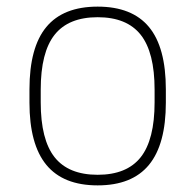

<svg xmlns="http://www.w3.org/2000/svg" viewBox="-20 -550 590 580"><path d="M275 10Q171 10 120 -52Q69 -114 69 -240V-280Q69 -407 120 -468.5Q171 -530 275 -530Q379 -530 430 -468.5Q481 -407 481 -280V-240Q481 -114 430 -52Q379 10 275 10ZM275 -22Q363 -22 405 -75Q447 -128 447 -241V-279Q447 -392 405 -445Q363 -498 275 -498Q187 -498 145 -445Q103 -392 103 -279V-241Q103 -128 145 -75Q187 -22 275 -22Z"/></svg>

Font: M PLUS Code Latin SemiExpanded ExtraLight
Style: Regular
Weight: 250
Width: 6
Designer: Coji Morishita
Foundry: UNDERFOREST DESIGN
Version: Version 1.002; ttfautohint (v1.8.3)